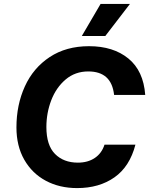

<svg xmlns="http://www.w3.org/2000/svg" viewBox="-20 -950 762 981"><path d="M398 -766 494 -930H644L518 -766ZM64 -299Q64 -414 107 -508.5Q150 -603 234 -658.5Q318 -714 435 -714Q559 -714 636 -651Q713 -588 722 -465H563Q556 -526 523 -555.5Q490 -585 431 -585Q364 -585 315.5 -544Q267 -503 242 -438Q217 -373 217 -301Q217 -208 261 -163.5Q305 -119 378 -119Q429 -119 464.5 -143Q500 -167 514 -211H672Q643 -99 565 -44Q487 11 374 11Q284 11 214 -26.5Q144 -64 104 -134Q64 -204 64 -299Z"/></svg>

Font: CBA Beacon Sans Extra Bold
Style: Italic
Weight: 800
Italic angle: -13°
Designer: Wei Huang
Foundry: Wei Huang
Version: Version 1.002